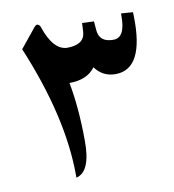

<svg xmlns="http://www.w3.org/2000/svg" viewBox="-67 -601 600 663"><g transform="rotate(-10 233.0 -270.0)"><path d="M148.4 -6.8Q147.9 -211.4 41 -467.3L95.7 -534.7Q104 -544.9 109.9 -541Q116.2 -537.6 118.2 -530.3Q147 -445.3 196.3 -445.3Q255.9 -445.8 258.8 -489.7L260.3 -520.5L301.8 -519L304.2 -489.3Q307.1 -444.3 357.4 -444.8Q398.4 -444.8 398.4 -519V-529.8L439.9 -526.9L440.4 -513.7Q445.3 -327.1 344.2 -326.7Q298.8 -326.7 272.5 -363.3Q244.1 -324.2 181.6 -324.2Q198.7 -233.9 199.2 -119.6Q200.2 -10.3 148.4 2Z"/></g></svg>

Font: Parastoo Print
Style: Print-Bold
Weight: 700
Foundry: Saber Rastikerdar (saber.rastikerdar@gmail.com)
Version: Version 1.0.0-alpha3